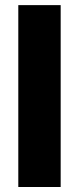

<svg xmlns="http://www.w3.org/2000/svg" viewBox="-20 -748 316 768"><path d="M222.7 -727.5V0H53.2V-727.5Z"/></svg>

Font: Inter 20pt ExtraBold
Style: Regular
Weight: 800
Version: Version 4.001;git-66647c0bb